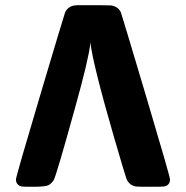

<svg xmlns="http://www.w3.org/2000/svg" viewBox="-20 -714 712 734"><path d="M263 -693 274 -694Q286 -694 303 -694Q320 -694 335 -694Q350 -694 367 -694Q384 -694 395 -693.5Q406 -693 407 -693Q432 -688 442 -667Q445 -660 537.5 -349.5Q630 -39 630 -28Q630 -14 621 -7Q615 -2 606.5 -1Q598 0 555 0Q502 0 499 -1Q475 -6 465 -27Q461 -34 416 -189Q335 -468 325 -555V-546Q319 -488 267 -302Q197 -49 186 -27Q184 -22 177 -15Q170 -8 165 -6Q154 0 106 0Q70 0 63 -1Q56 -2 50 -7Q41 -14 41 -28Q41 -39 133.5 -349.5Q226 -660 229 -667Q239 -688 263 -693Z"/></svg>

Font: KaTeX_SansSerif
Style: Bold
Weight: 700
Version: Version 1.1; ttfautohint (v1.3)